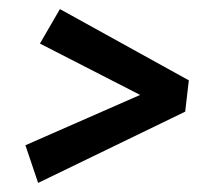

<svg xmlns="http://www.w3.org/2000/svg" viewBox="-20 -454 470 423"><path d="M64 -51 36 -134 305 -252 306 -236 68 -358 112 -434 396 -277 388 -208Z"/></svg>

Font: Yrsa
Style: Italic
Weight: 400
Italic angle: -7.10001°
Designer: Anna Giedrys (Yrsa+Rasa design), David Brezina (Yrsa art-direction, Rasa art-direction, design)
Foundry: Rosetta Type Foundry
Version: Version 2.004